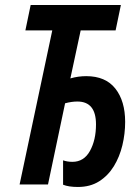

<svg xmlns="http://www.w3.org/2000/svg" viewBox="-20 -734 556 764"><path d="M290 10Q253 10 231 1V-96Q248 -90 268 -90Q314 -90 338 -133.5Q362 -177 362 -239Q362 -330 288 -330Q265 -330 239 -323L171 0H58L188 -613H81L102 -714H461L440 -613H301L260 -422Q291 -431 323 -431Q400 -431 439 -381.5Q478 -332 478 -249Q478 -202 467 -156Q456 -110 433 -72.5Q410 -35 374.5 -12.5Q339 10 290 10Z"/></svg>

Font: Noto Sans ExtraCondensed SemiBold
Style: Italic
Weight: 600
Width: 2
Italic angle: -12°
Designer: Monotype Design Team
Foundry: Monotype Imaging Inc.
Version: Version 2.013; ttfautohint (v1.8.4.7-5d5b)